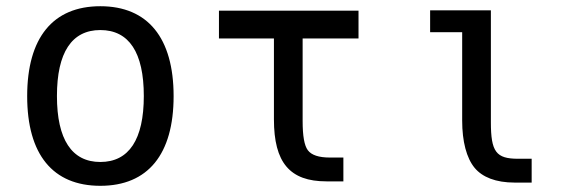

<svg xmlns="http://www.w3.org/2000/svg" viewBox="-20 -580 1846 614"><path d="M300.8 14.2C453.1 14.2 535.2 -86.4 535.2 -272.5C535.2 -459 452.6 -560.1 300.8 -560.1C148.9 -560.1 66.9 -459 66.9 -272.5C66.9 -85.9 148.9 14.2 300.8 14.2ZM300.8 -62C209.5 -62 162.1 -134.3 162.1 -272.9C162.1 -412.1 209.5 -483.9 300.8 -483.9C392.6 -483.9 439.9 -412.1 439.9 -272.9C439.9 -134.3 392.6 -62 300.8 -62Z M1023.9 0H1078.1V-76.2H1034.7C999.5 -76.2 976.1 -84 964.4 -99.6C953.1 -114.7 947.8 -145.5 947.8 -192.9V-457H1126.5V-545.9H680.2V-457H856V-198.2C856 -60.1 906.7 0 1023.9 0Z M1626 3.9H1680.2V-72.3H1636.7C1566.4 -72.3 1549.8 -94.7 1549.8 -189V-546.9H1355.5V-477.1H1458V-194.3C1458 -127.9 1471.7 -74.7 1498 -43C1522.5 -13.7 1564.9 3.9 1626 3.9Z"/></svg>

Font: Hack
Style: Regular
Weight: 400
Monospace: yes
Designer: Christopher Simpkins
Foundry: Christopher Simpkins
Version: Version 2.010